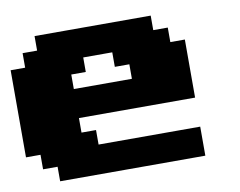

<svg xmlns="http://www.w3.org/2000/svg" viewBox="-71 -719 1017 814"><g transform="rotate(-10 437.5 -312.5)"><path d="M125 0H750V-125H312.5V-187.5H250V-250H750V-500H687.5V-562.5H625V-625H125V-562.5H62.5V-500H0V-125H62.5V-62.5H125ZM500 -375H250V-437.5H312.5V-500H437.5V-437.5H500Z"/></g></svg>

Font: Faithful 32x
Style: Bold
Weight: 400
Foundry: Faithful Resource Pack
Version: Version 1.0; January 27, 2023